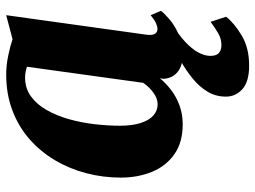

<svg xmlns="http://www.w3.org/2000/svg" viewBox="-122 -478 824 620"><g transform="rotate(-90 290.0 -168.0)"><path d="M488 -107.5Q485.5 -88 490.8 -79.8Q496 -71.5 506.5 -71.5Q514 -71.5 524.5 -76Q535 -80.5 551 -93.5L565 -60.5Q558 -50.5 538.5 -33.5Q519 -16.5 489.5 -3.2Q460 10 422 10Q388.5 10 368 -6.2Q347.5 -22.5 345.5 -51.5L347 -63.5Q332.5 -45.5 310.8 -28.5Q289 -11.5 260.8 -0.8Q232.5 10 198 10Q140.5 10 102.2 -16.8Q64 -43.5 45.2 -89Q26.5 -134.5 26.5 -190Q26.5 -247.5 40.8 -301.8Q55 -356 82.8 -402.8Q110.5 -449.5 151 -485Q191.5 -520.5 244 -540.2Q296.5 -560 359.5 -560Q389 -560 420.2 -553.5Q451.5 -547 473.5 -539.5L551 -560ZM384.5 -493Q377 -495.5 368.2 -497.2Q359.5 -499 349.5 -499Q315 -499 289 -480.2Q263 -461.5 244.8 -429.5Q226.5 -397.5 215.2 -357.5Q204 -317.5 199 -274.8Q194 -232 194 -192.5Q194 -153 202.8 -125.8Q211.5 -98.5 227 -84.8Q242.5 -71 263.5 -71Q273 -71 282.2 -74.5Q291.5 -78 300.5 -84.5Q309.5 -91 317.5 -99.2Q325.5 -107.5 332.5 -117.5ZM388.5 224.5Q336.5 224.5 312.2 202.8Q288 181 288 149.5Q288 116.5 304.2 89.8Q320.5 63 346.8 41.8Q373 20.5 402.8 3.8Q432.5 -13 459 -26L484.5 -35L522.5 -24.5Q488 -3.5 465.2 17.8Q442.5 39 431.2 59.2Q420 79.5 419.5 98.5Q419.5 119 429.2 127Q439 135 454 135Q474.5 135 491.5 125.2Q508.5 115.5 529.5 100L546 150Q526 176 485.8 200.2Q445.5 224.5 388.5 224.5Z"/></g></svg>

Font: Merriweather 36pt Black
Style: Italic
Weight: 900
Italic angle: -7.8°
Version: Version 2.101